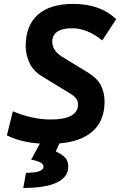

<svg xmlns="http://www.w3.org/2000/svg" viewBox="-20 -723 626 978"><path d="M229 9.8Q102.5 9.8 15.1 -33.2L45.4 -156.2Q145.5 -114.3 238.3 -114.3Q307.1 -114.3 342.3 -133.5Q377.4 -152.8 377.4 -189.9Q377.4 -208.5 367.7 -221.4Q357.9 -234.4 335 -248L193.4 -334.5Q147.5 -362.8 129.2 -404.8Q110.8 -446.8 110.8 -486.8Q110.8 -593.3 172.9 -648.2Q234.9 -703.1 352.5 -703.1Q491.2 -703.1 571.8 -625.5L501 -517.1Q464.4 -547.4 425 -563.2Q385.7 -579.1 346.7 -579.1Q297.4 -579.1 271.7 -561.5Q246.1 -543.9 246.1 -509.8Q246.1 -487.8 258.8 -468.8Q271.5 -449.7 295.4 -434.6L426.3 -354.5Q475.6 -324.7 494.1 -287.4Q512.7 -250 512.7 -206.1Q512.7 -99.6 440.7 -44.9Q368.7 9.8 229 9.8ZM98.6 234.4 112.3 157.2Q201.7 157.2 201.7 126Q201.7 101.6 138.7 90.3L200.7 -23.9L285.6 1L264.2 48.8Q295.9 62.5 311.8 80.1Q327.6 97.7 327.6 126Q327.6 179.2 269.5 206.8Q211.4 234.4 98.6 234.4Z"/></svg>

Font: Cascadia Mono NF
Style: Italic
Weight: 400
Italic angle: -10°
Monospace: yes
Designer: Aaron Bell
Foundry: Saja Typeworks
Version: Version 2404.023